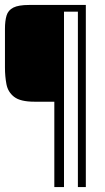

<svg xmlns="http://www.w3.org/2000/svg" viewBox="-20 -640 425 774"><path d="M199 114V-230H119Q62 -230 37 -249.5Q12 -269 6 -300.5Q0 -332 0 -368V-524Q0 -556 6.5 -577.5Q13 -599 34 -609.5Q55 -620 97 -620H326V114H294V-593H238V114Z"/></svg>

Font: Smooch Sans Light
Style: Regular
Weight: 300
Designer: Robert E. Leuschke
Foundry: Robert E. Leuschke
Version: Version 1.010; ttfautohint (v1.8.3)